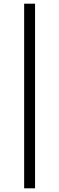

<svg xmlns="http://www.w3.org/2000/svg" viewBox="-20 -770 321 1040"><path d="M169.9 -750V250H110.8V-750Z"/></svg>

Font: Stilu Light
Style: Italic
Weight: 300
Italic angle: -10°
Designer: Genilson Lima Santos
Foundry: Genilson Lima Santos
Version: Version 1.200;PS 001.200;hotconv 1.0.88;makeotf.lib2.5.64775